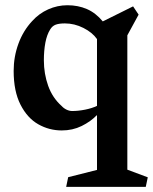

<svg xmlns="http://www.w3.org/2000/svg" viewBox="-20 -496 596 748"><path d="M220.7 12.2Q171.4 12.2 128.9 -12Q86.4 -36.1 59.8 -88.4Q33.2 -140.6 33.2 -219.7Q33.2 -274.9 51.8 -325.7Q70.3 -376.5 105.5 -414.1Q131.8 -443.4 167.7 -459.5Q203.6 -475.6 242.7 -475.6Q284.2 -475.6 318.6 -460.7Q353 -445.8 380.4 -412.6L498.5 -471.2L520 -439L476.1 -358.4V165L555.7 194.8L547.9 231.9H237.8L245.6 194.3L357.9 166V-47.9Q333.5 -22.5 298.1 -5.1Q262.7 12.2 220.7 12.2ZM232.9 -404.8Q210.4 -404.8 197 -399.9Q183.6 -395 175.3 -380.9Q162.6 -360.8 156.7 -329.6Q150.9 -298.3 150.9 -261.2Q150.9 -208.5 167.7 -161.6Q184.6 -114.7 219.7 -83.5Q228 -74.2 239.3 -68.8Q250.5 -63.5 261.2 -63.5Q284.7 -63.5 311.5 -68.8Q338.4 -74.2 357.9 -83.5V-343.8Q339.8 -369.6 304.9 -387.2Q270 -404.8 232.9 -404.8Z"/></svg>

Font: Vesper Libre Medium
Style: Regular
Weight: 500
Designer: Robert Keller & Kimya Gandhi
Foundry: Mota Italic
Version: Version 1.058